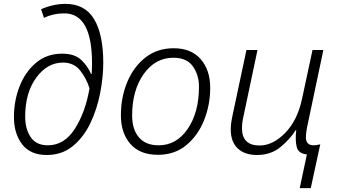

<svg xmlns="http://www.w3.org/2000/svg" viewBox="-20 -790 1739 991"><path d="M221 10Q300 10 356 -36Q412 -82 446.5 -154.5Q481 -227 497 -309.5Q513 -392 513 -466Q513 -613 465.5 -691.5Q418 -770 318 -770Q284 -770 250.5 -762Q217 -754 192 -742L207 -698Q255 -721 312 -721Q455 -721 455 -463Q455 -436 453 -408H450Q434 -447 400 -480Q366 -513 301 -513Q222 -513 166.5 -466.5Q111 -420 81.5 -345.5Q52 -271 52 -186Q52 -100 94.5 -45Q137 10 221 10ZM227 -40Q167 -40 138.5 -82Q110 -124 110 -188Q110 -311 167 -389Q224 -467 305 -467Q361 -467 393.5 -426.5Q426 -386 442 -334Q421 -211 366.5 -125.5Q312 -40 227 -40Z M795 9Q882 9 942 -41Q1002 -91 1033.5 -170Q1065 -249 1065 -337Q1065 -428 1016 -484.5Q967 -541 876 -541Q792 -541 731 -493.5Q670 -446 637 -367Q604 -288 604 -195Q604 -103 653 -47Q702 9 795 9ZM799 -40Q732 -40 697 -81Q662 -122 662 -194Q662 -323 721.5 -407.5Q781 -492 875 -492Q944 -492 975.5 -447.5Q1007 -403 1007 -343Q1007 -210 949 -125Q891 -40 799 -40Z M1527 181H1584L1633 -45Q1611 -40 1599 -40Q1559 -40 1559 -81Q1559 -110 1570 -157L1649 -532H1593L1539 -280Q1515 -168 1451.5 -103.5Q1388 -39 1320 -39Q1229 -39 1229 -128Q1229 -158 1237 -191L1309 -532H1252L1181 -198Q1171 -153 1171 -122Q1171 -58 1207 -24Q1243 10 1306 10Q1379 10 1429 -32Q1479 -74 1506 -118H1509Q1503 -66 1511.5 -31.5Q1520 3 1564 7Z"/></svg>

Font: Noto Sans UI Light
Style: Italic
Weight: 300
Italic angle: -12°
Designer: Monotype Design Team
Foundry: Monotype Imaging Inc.
Version: Version 1.901